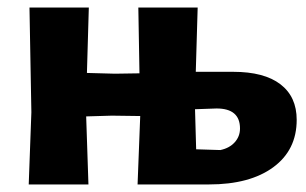

<svg xmlns="http://www.w3.org/2000/svg" viewBox="-20 -488 809 508"><path d="M56 0 63 -191 58 -468H215L210 -295L284 -293L349 -294L346 -468H503L498 -298H597Q679 -298 722 -265Q765 -232 765 -171Q765 -91 703 -45.5Q641 0 533 0H344L351 -181L276 -182L208 -180L214 0ZM553 -201 496 -199 499 -93 563 -91Q587 -96 601 -111.5Q615 -127 615 -148Q615 -201 553 -201Z"/></svg>

Font: Alegreya Sans SC ExtraBold
Style: Regular
Weight: 800
Designer: Juan Pablo del Peral
Foundry: Huerta Tipografica
Version: Version 2.007